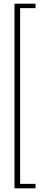

<svg xmlns="http://www.w3.org/2000/svg" viewBox="-20 -820 242 1040"><path d="M58.5 200V-800H172.5V-776H89V176H172.5V200Z"/></svg>

Font: Big Shoulders Display ExtraLight
Style: Regular
Weight: 250
Designer: Patric King
Foundry: XO Type Co
Version: Version 2.002